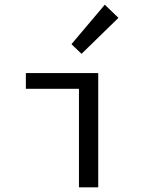

<svg xmlns="http://www.w3.org/2000/svg" viewBox="-20 -797 640 817"><path d="M316 0H398V-486H90V-419H316ZM327 -568 484 -721 426 -777 284 -609Z"/></svg>

Font: Hasklig
Style: Regular
Weight: 400
Monospace: yes
Designer: Paul D. Hunt, Teo Tuominen
Foundry: Adobe Systems Incorporated
Version: Version 2.030;PS 1.0;hotconv 16.6.51;makeotf.lib2.5.65220